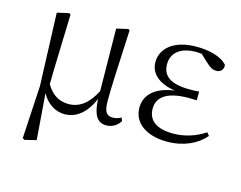

<svg xmlns="http://www.w3.org/2000/svg" viewBox="-100 -682 1311 1043"><g transform="rotate(15 555.5 -160.5)"><path d="M285 14C353 14 406 -31 441 -113C445 -24 470 14 520 14C557 14 583 -6 598 -31L591 -49C577 -42 564 -36 545 -36C511 -36 494 -51 494 -117C494 -198 499 -288 510 -517L502 -523L437 -508L441 -157C402 -81 353 -45 293 -45C244 -45 201 -65 167 -123C168 -219 172 -317 178 -517L169 -523L103 -508L118 -98L101 198L112 205L177 189L157 -70C185 -16 236 14 285 14Z M862 14C956 14 1030 -22 1075 -75L1061 -92C1009 -57 948 -37 883 -37C788 -37 741 -74 741 -140C741 -197 782 -246 916 -246C927 -246 936 -246 961 -245V-294C937 -292 922 -292 906 -292C794 -292 754 -332 754 -393C754 -456 801 -498 891 -498L921 -496L965 -455C989 -433 1002 -427 1023 -427C1045 -427 1062 -444 1059 -470C1025 -510 954 -526 886 -526C754 -526 690 -462 690 -388C690 -328 734 -280 832 -265C718 -250 670 -194 670 -126C670 -40 746 14 862 14Z"/></g></svg>

Font: Noto Serif SC Light
Style: Regular
Weight: 300
Designer: Ryoko NISHIZUKA 西塚涼子 (kana & ideographs); Frank Grießhammer (Latin, Greek & Cyrillic); Wenlong ZHANG 张文龙 (bopomofo); San
Foundry: Adobe
Version: Version 2.001;hotconv 1.1.0;makeotfexe 2.6.0